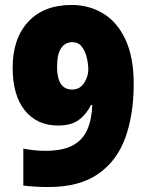

<svg xmlns="http://www.w3.org/2000/svg" viewBox="-20 -744 593 774"><path d="M519 -405Q519 -283 485.5 -189.5Q452 -96 376 -43Q300 10 175 10Q151 10 123.5 8.5Q96 7 74 4V-145Q95 -141 116 -138.5Q137 -136 163 -136Q233 -136 273.5 -158Q314 -180 332 -221.5Q350 -263 352 -321H347Q328 -283 297.5 -260.5Q267 -238 214 -238Q129 -238 80 -299Q31 -360 31 -471Q31 -589 94 -656.5Q157 -724 268 -724Q340 -724 397 -689Q454 -654 486.5 -583Q519 -512 519 -405ZM272 -574Q243 -574 226.5 -550Q210 -526 210 -473Q210 -430 225 -406.5Q240 -383 271 -383Q302 -383 319 -409.5Q336 -436 336 -463Q336 -485 330 -511Q324 -537 310 -555.5Q296 -574 272 -574Z"/></svg>

Font: Noto Sans SemiCondensed Black
Style: Regular
Weight: 900
Width: 4
Designer: Monotype Design Team
Foundry: Monotype Imaging Inc.
Version: Version 2.013; ttfautohint (v1.8.4.7-5d5b)